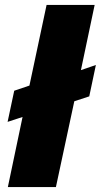

<svg xmlns="http://www.w3.org/2000/svg" viewBox="-20 -763 411 783"><path d="M12 0 72 -286 11 -266 38 -393 100 -414 170 -743H366L310 -477L371 -498L344 -370L283 -350L208 0Z"/></svg>

Font: Saira ExtraBold
Style: Italic
Weight: 800
Italic angle: -12°
Designer: Hector Gatti with collaboration of the Omnibus-Type team
Foundry: Omnibus-Type
Version: Version 1.100; ttfautohint (v1.8.3)